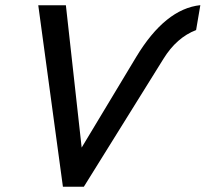

<svg xmlns="http://www.w3.org/2000/svg" viewBox="-20 -710 782 730"><path d="M219.2 0 125.5 -689.9H230.5L290.5 -148.9L498 -493.7Q608.4 -676.3 741.7 -690.4L725.6 -595.7Q651.4 -567.4 601.1 -485.8L298.8 0Z"/></svg>

Font: HK Grotesk Medium Italic
Style: Regular
Weight: 500
Italic angle: -13°
Designer: Alfredo Marco Pradil and Stefan Peev
Foundry: Hanken Design Co.
Version: Version 1.000;PS 001.000;hotconv 1.0.88;makeotf.lib2.5.64775